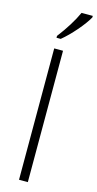

<svg xmlns="http://www.w3.org/2000/svg" viewBox="-141 -969 511 1008"><g transform="rotate(15 114.5 -465.5)"><path d="M75.2 -771V-781.2Q136.7 -861.3 168.5 -931.2H229.5V-922.9Q210.9 -889.2 171.9 -844.2Q134.3 -800.8 98.1 -771ZM78.1 0V-713.9H126V0Z"/></g></svg>

Font: Germano
Style: Regular
Weight: 300
Width: 3
Foundry: Ascender Corporation
Version: Version 1.10; ttfautohint (v1.5)